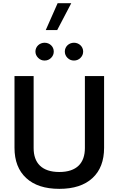

<svg xmlns="http://www.w3.org/2000/svg" viewBox="-20 -1171 738 1196"><path d="M508.8 -248.5C508.8 -156.2 458.5 -99.6 349.6 -99.6C240.2 -99.6 189.5 -156.2 189.5 -248.5V-697.3H70.3V-250.5C70.3 -169.4 94.7 -106.4 143.1 -62C191.4 -17.1 260.3 5.4 349.6 5.4C439 5.4 507.8 -17.1 556.2 -62C604.5 -106.4 628.4 -169.4 628.4 -250.5V-697.3H508.8ZM200.7 -850.1C200.7 -835 206.5 -821.8 217.8 -810.5C229 -799.3 242.2 -793.9 257.8 -793.9C273.9 -793.9 287.1 -799.3 298.3 -810.5C309.6 -821.8 314.9 -835 314.9 -850.1C314.9 -880.9 289.6 -904.8 257.8 -904.8C226.6 -904.8 200.7 -880.9 200.7 -850.1ZM383.8 -850.1C383.8 -835 389.2 -821.8 400.4 -810.5C411.6 -799.3 424.8 -793.9 440.9 -793.9C456.5 -793.9 470.2 -799.3 481.4 -810.5C492.7 -821.8 498 -835 498 -850.1C498 -880.9 472.2 -904.8 440.9 -904.8C409.2 -904.8 383.8 -880.9 383.8 -850.1ZM265.1 -983.9H336.4L423.8 -1150.9H338.9Z"/></svg>

Font: Estedad SemiBold
Style: Regular
Weight: 600
Designer: Amin Abedi
Version: Version 7.3